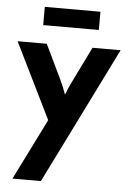

<svg xmlns="http://www.w3.org/2000/svg" viewBox="-55 -624 590 874"><g transform="rotate(5 239.5 -187.0)"><path d="M113.9 -500H368.1V-583.3H113.9ZM35.4 208.3H165.3L475 -416.7H346.5L271.5 -263.9C257.6 -236.1 247.9 -213.9 240.3 -193.1C233.3 -213.9 224.3 -236.1 211.1 -263.9L137.5 -416.7H4.2L174.3 -70.8Z"/></g></svg>

Font: Afacad
Style: Bold
Weight: 700
Designer: Kristian Moeller
Foundry: Dicotype
Version: Version 1.000